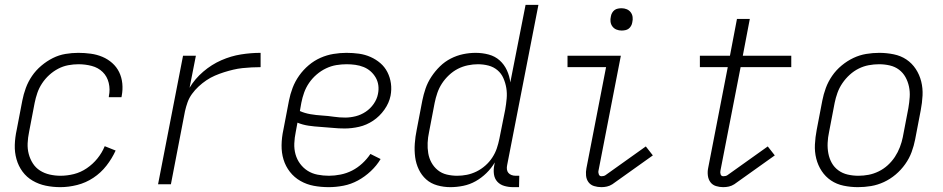

<svg xmlns="http://www.w3.org/2000/svg" viewBox="-20 -760 3890 792"><path d="M229 12Q198 12 169 6Q140 0 115 -14.5Q90 -29 73 -52Q56 -75 48 -103.5Q40 -132 41 -162.5Q42 -193 49 -225L72 -345Q77 -371 86.5 -397Q96 -423 112 -446.5Q128 -470 150.5 -489Q173 -508 198 -520.5Q223 -533 250 -537.5Q277 -542 303 -542Q329 -542 354.5 -538.5Q380 -535 402.5 -525.5Q425 -516 443 -500Q461 -484 471.5 -462.5Q482 -441 484.5 -415.5Q487 -390 482 -364L481 -359H429V-363Q435 -391 428.5 -418Q422 -445 403.5 -463Q385 -481 358.5 -488Q332 -495 304 -495Q283 -495 261.5 -491Q240 -487 220 -476.5Q200 -466 183 -450.5Q166 -435 153.5 -416Q141 -397 134 -376.5Q127 -356 123 -336L100 -216Q95 -192 94 -169Q93 -146 98.5 -125Q104 -104 115.5 -86Q127 -68 145 -56.5Q163 -45 185 -40Q207 -35 230 -35Q257 -35 285 -42Q313 -49 338 -66Q363 -83 382 -106.5Q401 -130 412 -157L457 -139Q442 -106 419 -76.5Q396 -47 365 -26.5Q334 -6 298.5 3Q263 12 229 12Z M632 0 735 -530H788L762 -398Q784 -435 818.5 -464.5Q853 -494 893 -511.5Q933 -529 974 -535.5Q1015 -542 1055 -542V-483Q1037 -483 1017.5 -482Q998 -481 979.5 -479Q961 -477 942 -472.5Q923 -468 904 -462Q885 -456 866.5 -448Q848 -440 831 -428.5Q814 -417 799 -403Q784 -389 772 -372.5Q760 -356 753.5 -337.5Q747 -319 743 -301L685 0Z M1336 12Q1304 12 1274.5 6.5Q1245 1 1219.5 -13.5Q1194 -28 1176 -51Q1158 -74 1149.5 -102Q1141 -130 1141.5 -161.5Q1142 -193 1149 -225L1172 -345Q1177 -371 1187 -397.5Q1197 -424 1214 -448Q1231 -472 1253.5 -491Q1276 -510 1302 -521.5Q1328 -533 1355.5 -537.5Q1383 -542 1409 -542Q1436 -542 1461 -538.5Q1486 -535 1508.5 -525Q1531 -515 1549 -499.5Q1567 -484 1578 -462.5Q1589 -441 1592.5 -416Q1596 -391 1591 -365Q1585 -335 1565.5 -307.5Q1546 -280 1519 -262Q1492 -244 1461.5 -237Q1431 -230 1402 -230Q1377 -230 1352.5 -232.5Q1328 -235 1302.5 -236.5Q1277 -238 1253 -241.5Q1229 -245 1207 -254L1200 -216Q1195 -192 1194 -168.5Q1193 -145 1199 -123.5Q1205 -102 1218 -84.5Q1231 -67 1249 -55.5Q1267 -44 1290 -39.5Q1313 -35 1337 -35Q1360 -35 1385 -40Q1410 -45 1432.5 -56.5Q1455 -68 1474.5 -86Q1494 -104 1508 -125L1550 -104Q1534 -77 1509.5 -54Q1485 -31 1456.5 -15.5Q1428 0 1397 6Q1366 12 1336 12ZM1404 -275Q1425 -275 1447 -280.5Q1469 -286 1488.5 -299Q1508 -312 1521.5 -331.5Q1535 -351 1539 -372Q1543 -391 1540.5 -408.5Q1538 -426 1529.5 -440.5Q1521 -455 1508.5 -466Q1496 -477 1480 -483.5Q1464 -490 1446 -492.5Q1428 -495 1410 -495Q1389 -495 1367.5 -491.5Q1346 -488 1325 -478Q1304 -468 1286 -452.5Q1268 -437 1255 -418Q1242 -399 1234.5 -378Q1227 -357 1223 -336L1217 -302Q1237 -293 1260.5 -289Q1284 -285 1308.5 -283.5Q1333 -282 1356.5 -278.5Q1380 -275 1404 -275Z M1838 12Q1810 12 1783.5 4.5Q1757 -3 1738 -20Q1719 -37 1707.5 -61Q1696 -85 1692.5 -112Q1689 -139 1691 -167.5Q1693 -196 1699 -225L1722 -345Q1727 -370 1735.5 -395Q1744 -420 1759.5 -443.5Q1775 -467 1795 -486.5Q1815 -506 1839.5 -518.5Q1864 -531 1890 -536.5Q1916 -542 1942 -542Q1970 -542 1996 -535Q2022 -528 2041 -511Q2060 -494 2071 -470Q2082 -446 2085 -420L2148 -740H2201L2072 -79Q2070 -70 2071 -61.5Q2072 -53 2077 -47Q2082 -41 2090 -38Q2098 -35 2107 -35H2122L2121 12H2097Q2078 12 2060.5 7Q2043 2 2031.5 -10.5Q2020 -23 2017.5 -41.5Q2015 -60 2019 -79L2021 -90Q2007 -66 1986.5 -46Q1966 -26 1942 -12.5Q1918 1 1891 6.5Q1864 12 1838 12ZM1866 -35Q1886 -35 1906 -39Q1926 -43 1945.5 -52.5Q1965 -62 1982 -77Q1999 -92 2011 -110.5Q2023 -129 2029.5 -148.5Q2036 -168 2040 -188L2064 -308Q2068 -331 2070 -353.5Q2072 -376 2068.5 -397Q2065 -418 2056.5 -437.5Q2048 -457 2032 -470.5Q2016 -484 1995 -489.5Q1974 -495 1951 -495Q1931 -495 1909.5 -490.5Q1888 -486 1868.5 -476Q1849 -466 1832 -450Q1815 -434 1803 -415.5Q1791 -397 1784 -376.5Q1777 -356 1773 -336L1750 -216Q1745 -193 1744 -171Q1743 -149 1746.5 -128Q1750 -107 1760 -89Q1770 -71 1786 -58Q1802 -45 1823 -40Q1844 -35 1866 -35Z M2461 12Q2445 12 2430.5 7.5Q2416 3 2407.5 -8.5Q2399 -20 2397.5 -35.5Q2396 -51 2399 -66L2480 -483H2321V-530H2541L2449 -57Q2447 -49 2450 -41Q2453 -33 2461 -33Q2465 -33 2469.5 -34Q2474 -35 2477 -37L2644 -156L2673 -119L2506 0Q2495 7 2483.5 9.5Q2472 12 2461 12ZM2544 -634Q2533 -634 2523 -638Q2513 -642 2506.5 -650.5Q2500 -659 2498.5 -670Q2497 -681 2500 -693Q2501 -700 2505 -707Q2509 -714 2515 -718.5Q2521 -723 2529 -724.5Q2537 -726 2544 -726Q2555 -726 2565 -722Q2575 -718 2581.5 -709.5Q2588 -701 2589.5 -690Q2591 -679 2588 -667Q2587 -660 2583 -653Q2579 -646 2573 -641.5Q2567 -637 2559 -635.5Q2551 -634 2544 -634Z M2963 12Q2948 12 2933.5 7.5Q2919 3 2910.5 -8.5Q2902 -20 2900 -35.5Q2898 -51 2901 -66L2982 -483H2867V-530H2991L3020 -682H3073L3044 -530H3244V-483H3035L2952 -57Q2950 -49 2952.5 -41Q2955 -33 2964 -33Q2968 -33 2972.5 -34Q2977 -35 2980 -37L3147 -156L3176 -119L3009 0Q2998 7 2986.5 9.5Q2975 12 2963 12Z M3519 12Q3489 12 3460 6Q3431 0 3408 -15.5Q3385 -31 3369.5 -54.5Q3354 -78 3347 -106Q3340 -134 3341.5 -164Q3343 -194 3349 -225L3372 -345Q3377 -371 3386.5 -397Q3396 -423 3412.5 -447Q3429 -471 3452 -490Q3475 -509 3500.5 -521Q3526 -533 3553 -537.5Q3580 -542 3607 -542Q3637 -542 3666.5 -536Q3696 -530 3719 -514.5Q3742 -499 3757.5 -475.5Q3773 -452 3780 -424Q3787 -396 3785.5 -366Q3784 -336 3778 -305L3755 -185Q3750 -159 3740.5 -133Q3731 -107 3714 -83Q3697 -59 3674.5 -40Q3652 -21 3626 -9Q3600 3 3573 7.5Q3546 12 3519 12ZM3521 -35Q3542 -35 3563 -39Q3584 -43 3604.5 -53Q3625 -63 3642 -78.5Q3659 -94 3671.5 -113Q3684 -132 3692 -153Q3700 -174 3704 -194L3727 -314Q3731 -337 3732.5 -359.5Q3734 -382 3729.5 -403Q3725 -424 3715 -442Q3705 -460 3688.5 -472.5Q3672 -485 3650.5 -490Q3629 -495 3606 -495Q3585 -495 3563.5 -491Q3542 -487 3522 -477Q3502 -467 3485 -451.5Q3468 -436 3455 -417Q3442 -398 3434.5 -377Q3427 -356 3423 -336L3400 -216Q3395 -193 3394 -170.5Q3393 -148 3397 -127Q3401 -106 3411 -88Q3421 -70 3438 -57.5Q3455 -45 3476.5 -40Q3498 -35 3521 -35Z"/></svg>

Font: Lode Dark
Style: Italic
Weight: 400
Italic angle: -11°
Monospace: yes
Designer: Belleve Invis
Foundry: Belleve Invis
Version: Version 29.2.0; ttfautohint (v1.8.3)